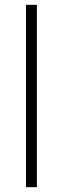

<svg xmlns="http://www.w3.org/2000/svg" viewBox="-20 -777 261 797"><path d="M88 -757H133V0H88Z"/></svg>

Font: Eudoxus Sans ExtraLight
Style: Regular
Weight: 200
Designer: Stijn de Vries
Foundry: tokotype
Version: Version 2.005